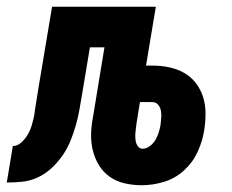

<svg xmlns="http://www.w3.org/2000/svg" viewBox="-65 -540 685 568"><path d="M354 8Q329 8 304.5 2.5Q280 -3 260.5 -16.5Q241 -30 228.5 -50Q216 -70 210 -93.5Q204 -117 204.5 -142.5Q205 -168 210 -193L244 -400H201L178 -262Q178 -262 178 -262Q178 -262 178 -262Q174 -239 170 -216Q166 -193 159.5 -170Q153 -147 144 -124.5Q135 -102 121 -81.5Q107 -61 88.5 -43.5Q70 -26 47.5 -15.5Q25 -5 1.5 -2.5Q-22 0 -45 0L-27 -108Q-16 -108 -7 -114.5Q2 -121 9 -130Q16 -139 21 -149Q26 -159 29 -169.5Q32 -180 34.5 -190.5Q37 -201 38 -212Q41 -229 43.5 -246.5Q46 -264 49 -281L89 -520H396L367 -346H385Q411 -346 435 -341Q459 -336 479.5 -324.5Q500 -313 514.5 -294Q529 -275 536 -252.5Q543 -230 543 -204.5Q543 -179 539 -154Q534 -122 519.5 -90.5Q505 -59 479 -35.5Q453 -12 420 -2Q387 8 354 8ZM357 -100Q368 -100 378.5 -108Q389 -116 395 -126.5Q401 -137 404.5 -148Q408 -159 410 -171Q410 -171 410 -171Q410 -171 410 -171Q411 -182 412 -192.5Q413 -203 411 -213Q409 -223 402.5 -230.5Q396 -238 385 -238H349L339 -176Q338 -168 337 -160.5Q336 -153 335.5 -145.5Q335 -138 335.5 -130.5Q336 -123 338 -116.5Q340 -110 345 -105Q350 -100 357 -100Z"/></svg>

Font: Iosevka SS04 Heavy Extended
Style: Italic
Weight: 900
Width: 7
Italic angle: -9°
Monospace: yes
Designer: Belleve Invis
Foundry: Belleve Invis
Version: Version 19.0.0; ttfautohint (v1.8.4)